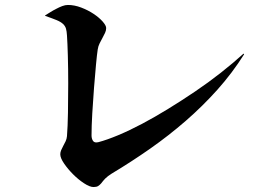

<svg xmlns="http://www.w3.org/2000/svg" viewBox="-20 -743 1040 774"><path d="M250 -600Q249 -617 246 -627.5Q243 -638 234 -646.5Q225 -655 208 -662Q191 -669 162 -679V-681Q172 -687 183 -694Q194 -701 206 -707Q219 -714 231 -718.5Q243 -723 254 -723Q280 -723 307.5 -712.5Q335 -702 357.5 -687Q380 -672 394 -656Q408 -640 408 -630Q408 -620 403.5 -610.5Q399 -601 393 -590Q387 -579 381.5 -568Q376 -557 374 -544Q371 -525 367 -482.5Q363 -440 359 -389Q355 -338 352 -286Q349 -234 349 -197Q349 -184 355 -175Q361 -166 377 -170Q411 -179 456.5 -198Q502 -217 553 -244Q604 -271 658.5 -304.5Q713 -338 767 -374.5Q821 -411 870.5 -450Q920 -489 962 -527L964 -524Q916 -448 856.5 -381.5Q797 -315 728.5 -255.5Q660 -196 585 -143.5Q510 -91 430 -43Q422 -38 415.5 -33Q409 -28 404 -23Q399 -18 395.5 -13.5Q392 -9 388 -4Q382 3 375.5 7Q369 11 357 11Q342 11 319 -4Q296 -19 275 -40Q254 -61 238.5 -83.5Q223 -106 223 -121Q223 -129 226.5 -137.5Q230 -146 235 -155Q240 -164 244.5 -173.5Q249 -183 250 -194Q253 -232 254 -289.5Q255 -347 255 -406.5Q255 -466 253.5 -518.5Q252 -571 250 -600Z"/></svg>

Font: XinYuGongZhangJiaSongA
Style: Regular
Weight: 900
Designer: XinYuGong
Foundry: Adobe Systems Incorporated
Version: Version 1.00